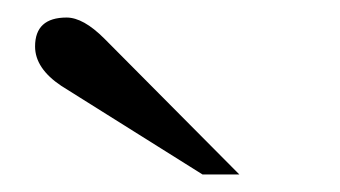

<svg xmlns="http://www.w3.org/2000/svg" viewBox="-20 -728 388 219"><path d="M253 -529H211L50 -630Q20 -650 20 -675Q20 -708 56 -708Q75 -708 99 -684Z"/></svg>

Font: MM Ethnic
Style: Regular
Weight: 400
Designer: Khon Soe Zaw Thu
Version: Version 1.00 July 18, 2016, initial release